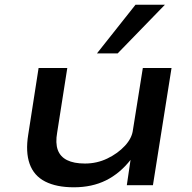

<svg xmlns="http://www.w3.org/2000/svg" viewBox="-20 -787 817 816"><path d="M294 9Q220 9 172 -15.5Q124 -40 106 -90.5Q88 -141 100 -215L144 -498H266L223 -224Q215 -179 225.5 -150Q236 -121 265 -106.5Q294 -92 341 -92Q392 -92 436.5 -113.5Q481 -135 511 -167.5Q541 -200 545 -235L587 -498H709L630 0H519L535 -109H536Q490 -50 430.5 -20.5Q371 9 294 9ZM392 -560 556 -767H681L480 -560Z"/></svg>

Font: Nunito Sans 7pt Expanded SemiBold
Style: Italic
Weight: 600
Width: 7
Italic angle: -9°
Designer: Vernon Adams
Foundry: Vernon Adams
Version: Version 3.101;gftools[0.9.27]